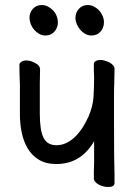

<svg xmlns="http://www.w3.org/2000/svg" viewBox="-20 -727 540 763"><path d="M409.2 16.1Q400.9 16.1 390.9 13.7Q380.9 11.2 372.3 6.6Q363.8 2 358.4 -4.6Q353 -11.2 353 -18.1Q353 -30.8 353 -46.4Q353 -62 354 -81.1V-166Q301.8 -75.2 204.1 -75.2Q162.1 -75.2 134 -92.5Q106 -109.9 89.6 -137.9Q73.2 -166 66.2 -200.9Q59.1 -235.8 59.1 -271V-391.1Q58.1 -413.1 57.6 -433.1Q57.1 -453.1 57.1 -470.2Q57.1 -476.1 65.2 -481.4Q73.2 -486.8 84 -486.8Q102.1 -486.8 120.6 -476.3Q139.2 -465.8 139.2 -452.1L138.2 -394V-274.9Q138.2 -209 153.1 -179.4Q168 -149.9 204.1 -149.9Q241.2 -149.9 273.7 -179Q306.2 -208 332 -264.2Q349.1 -304.2 351.6 -341.6Q354 -378.9 354 -420.9Q353 -433.1 353 -446Q353 -459 353 -473.1Q353 -480 360.6 -484.4Q368.2 -488.8 378.9 -488.8Q387.2 -488.8 397.2 -485.8Q407.2 -482.9 415.5 -478.5Q423.8 -474.1 429.4 -467.5Q435.1 -460.9 435.1 -454.1L434.1 -395Q433.1 -386.2 433.1 -346.7Q433.1 -307.1 433.1 -235.8Q433.1 -159.2 433.6 -109.1Q434.1 -59.1 435.1 -35.2V1Q435.1 16.1 409.2 16.1ZM160.2 -585.9Q147 -585.9 135.5 -592.5Q124 -599.1 115.5 -609.1Q106.9 -619.1 102.1 -631.6Q97.2 -644 97.2 -655.8Q97.2 -676.8 110.6 -691.9Q124 -707 146 -707Q159.2 -707 170.7 -700.9Q182.1 -694.8 191.2 -685.3Q200.2 -675.8 205.1 -663.3Q210 -650.9 210 -638.2Q210 -617.2 196.5 -601.6Q183.1 -585.9 160.2 -585.9ZM342.8 -585.9Q330.1 -585.9 318.6 -592.5Q307.1 -599.1 298.6 -609.1Q290 -619.1 284.9 -631.6Q279.8 -644 279.8 -655.8Q279.8 -676.8 293.5 -691.9Q307.1 -707 329.1 -707Q341.8 -707 353.5 -700.9Q365.2 -694.8 374 -685.3Q382.8 -675.8 387.9 -663.3Q393.1 -650.9 393.1 -638.2Q393.1 -617.2 379.6 -601.6Q366.2 -585.9 342.8 -585.9Z"/></svg>

Font: LXGW WenKai Mono GB Screen
Style: Regular
Weight: 400
Monospace: yes
Designer: LXGW / Fontworks Inc.
Foundry: LXGW / Fontworks Inc.
Version: Version 1.510;January 18,2025